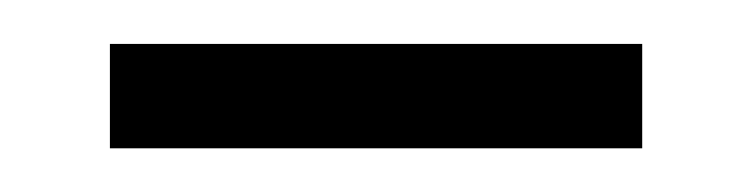

<svg xmlns="http://www.w3.org/2000/svg" viewBox="-20 -743 341 87"><path d="M29.8 -675.8V-723.1H271V-675.8Z"/></svg>

Font: FiraSans-Light
Style: Regular
Weight: 300
Designer: Carrois Corporate & Edenspiekermann AG
Foundry: Carrois Corporate GbR & Edenspiekermann AG
Version: Version 3.106;PS 003.106;hotconv 1.0.70;makeotf.lib2.5.58329